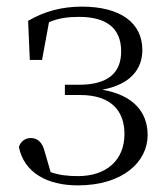

<svg xmlns="http://www.w3.org/2000/svg" viewBox="-20 -546 501 580"><path d="M215 14C351 14 426 -57 426 -138C426 -208 382 -259 289 -275C375 -291 410 -338 410 -395C410 -477 344 -526 227 -526C168 -526 114 -512 65 -483L70 -365H107L128 -479C156 -491 185 -495 219 -495C304 -495 345 -459 346 -393C347 -326 306 -290 219 -290H176V-259H222C317 -259 356 -210 356 -141C356 -62 301 -14 216 -14C185 -14 158 -17 133 -26L115 -88C108 -116 94 -129 73 -129C57 -129 43 -120 37 -102C53 -24 123 14 215 14Z"/></svg>

Font: Source Han Serif CN Light
Style: Regular
Weight: 300
Designer: Ryoko NISHIZUKA 西塚涼子 (kana & ideographs); Frank Grießhammer (Latin, Greek & Cyrillic); Wenlong ZHANG 张文龙 (bopomofo); San
Foundry: Adobe
Version: Version 2.003;hotconv 1.1.1;makeotfexe 2.6.0